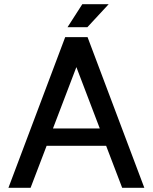

<svg xmlns="http://www.w3.org/2000/svg" viewBox="-20 -890 724 910"><path d="M395 -714 664 0H559L483 -199H201L125 0H20L289 -714ZM453 -281 342 -572 231 -281ZM370 -870H495L394 -761H300Z"/></svg>

Font: Non Bureau
Style: Regular
Weight: 400
Designer: Jona Saucedo
Foundry: Non Foundry
Version: Version 1.000; ttfautohint (v1.8.4)